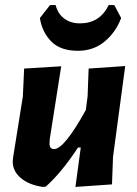

<svg xmlns="http://www.w3.org/2000/svg" viewBox="-20 -732 539 756"><path d="M430 -712 457 -661Q436 -605 392 -568.5Q348 -532 287 -532Q218 -532 182 -568.5Q146 -605 137 -661L177 -712H199Q208 -677 233.5 -658.5Q259 -640 295 -640Q373 -640 408 -712ZM221 -471 176 -185 175 -169Q174 -145 193 -145Q233 -145 318 -299L325 -354L329 -462L473 -472L425 -114L421 -6L277 4L298 -151H287Q222 -52 160 3L148 4Q94 -4 62 -31Q30 -58 30 -97L32 -115L70 -352L75 -462Z"/></svg>

Font: Alegreya Sans SC ExtraBold
Style: Italic
Weight: 800
Italic angle: -7°
Designer: Juan Pablo del Peral
Foundry: Huerta Tipografica
Version: Version 2.007